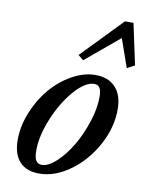

<svg xmlns="http://www.w3.org/2000/svg" viewBox="-82 -772 648 843"><g transform="rotate(10 241.5 -350.0)"><path d="M254.9 -512.2 231.4 -531.7 406.2 -712.4H444.3L483.4 -529.3L449.7 -511.7L405.3 -637.7ZM150.4 11.2Q93.3 11.2 63 -22Q32.7 -55.2 32.7 -119.1Q32.7 -180.2 58.1 -242.4Q83.5 -304.7 123.5 -351.8Q163.6 -398.9 216.3 -428.5Q269 -458 320.3 -458Q377.9 -458 409.9 -423.6Q441.9 -389.2 441.9 -325.7Q441.9 -245.1 399.4 -166.5Q356.9 -87.9 288.8 -38.3Q220.7 11.2 150.4 11.2ZM155.3 -28.3Q184.6 -28.3 220.2 -61.5Q255.9 -94.7 285.2 -144Q314.5 -193.4 334.2 -254.2Q354 -314.9 354 -365.7Q354 -393.6 346.2 -406Q338.4 -418.5 321.8 -418.5Q282.2 -418.5 234.6 -364.5Q187 -310.5 154.1 -231.4Q121.1 -152.3 121.1 -86.4Q121.1 -55.2 129.6 -41.7Q138.2 -28.3 155.3 -28.3Z"/></g></svg>

Font: Elstob 8pt Medium
Style: Italic
Weight: 500
Italic angle: -20°
Designer: Peter S. Baker
Version: Version 1.015